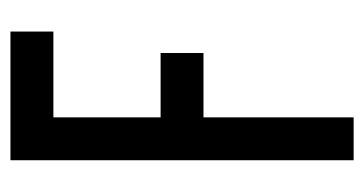

<svg xmlns="http://www.w3.org/2000/svg" viewBox="-187 -520 707 373"><g transform="rotate(-90 166.5 -333.5)"><path d="M291.7 -666.7V-583.3H125V-375H250V-291.7H125V0H41.7V-666.7Z"/></g></svg>

Font: Yulong
Style: Regular
Weight: 400
Designer: GGBotNet
Foundry: f0n7.com
Version: 1.00